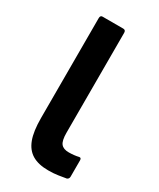

<svg xmlns="http://www.w3.org/2000/svg" viewBox="-137 -539 492 594"><g transform="rotate(30 109.5 -242.0)"><path d="M140 6Q105 6 83 -7Q61 -20 50.5 -48Q40 -76 40 -123V-480Q40 -490 48 -490H122Q131 -490 131 -480V-123Q131 -95 139.5 -84.5Q148 -74 167 -74Q176 -74 185.5 -75Q195 -76 203 -78Q210 -79 210 -70V-12Q210 -4 203 -1Q191 1 175.5 3.5Q160 6 140 6Z"/></g></svg>

Font: Sofia Sans Extra Condensed SemiBold
Style: Regular
Weight: 600
Designer: Botio Nikoltchev, Ani Petrova
Foundry: lettersoup
Version: Version 4.101